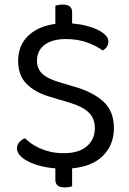

<svg xmlns="http://www.w3.org/2000/svg" viewBox="-20 -722 562 836"><path d="M257 -55Q324 -55 358.5 -85.5Q393 -116 393 -164Q393 -206 366.5 -232Q340 -258 283 -275L196 -301Q132 -320 95.5 -357Q59 -394 59 -457Q59 -524 102.5 -566Q146 -608 221 -618V-697Q226 -699 234.5 -700.5Q243 -702 254 -702Q294 -702 294 -669V-620Q328 -617 357 -609.5Q386 -602 407 -591.5Q428 -581 440 -568Q452 -555 452 -542Q452 -528 445 -518Q438 -508 427 -502Q401 -522 359.5 -537Q318 -552 267 -552Q208 -552 174.5 -527Q141 -502 141 -457Q141 -422 165 -400Q189 -378 245 -362L306 -344Q385 -321 430.5 -279.5Q476 -238 476 -164Q476 -92 429 -44.5Q382 3 294 11V89Q289 91 281 92.5Q273 94 262 94Q221 94 221 61V11Q183 8 152 -0.5Q121 -9 99 -21Q77 -33 65.5 -47Q54 -61 54 -75Q54 -92 64.5 -103.5Q75 -115 89 -120Q100 -109 116 -97.5Q132 -86 153 -76.5Q174 -67 200 -61Q226 -55 257 -55Z"/></svg>

Font: Baloo Bhai 2
Style: Regular
Weight: 400
Designer: Supriya Tembe, Noopur Datye and Ek Type
Foundry: Ek Type
Version: Version 1.640;PS 1.000;hotconv 16.6.51;makeotf.lib2.5.65220;